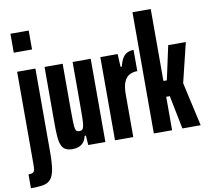

<svg xmlns="http://www.w3.org/2000/svg" viewBox="-108 -853 1271 1159"><g transform="rotate(-10 528.0 -273.0)"><path d="M29 -627V-743H141V-627ZM-11 197V112Q9 112 17 106.5Q25 101 27 89.5Q29 78 29 61V-510H141V-3Q141 66 134.5 106Q128 146 111.5 166Q95 186 65.5 191.5Q36 197 -11 197Z M279 8Q253 8 236.5 -0.5Q220 -9 211.5 -28Q203 -47 200 -78.5Q197 -110 197 -157V-510H308V-226Q308 -178 309 -150.5Q310 -123 313 -111Q316 -99 322 -95.5Q328 -92 338 -92Q349 -92 355.5 -98Q362 -104 365 -121.5Q368 -139 368.5 -173Q369 -207 369 -264V-510H480V0H375L371 -58H363Q357 -31 343 -16.5Q329 -2 312 3Q295 8 279 8Z M539 0V-510H645L649 -431H657Q665 -465 677 -483.5Q689 -502 706 -510Q723 -518 744 -518V-388Q718 -388 697 -377.5Q676 -367 663.5 -339.5Q651 -312 651 -262V0Z M777 0V-743H889V-302H910L955 -510H1063L1004 -268L1064 0H952L911 -205H889V0Z"/></g></svg>

Font: Saira UltraCondensed ExtraBold
Style: Regular
Weight: 800
Width: 1
Designer: Hector Gatti with collaboration of the Omnibus-Type team
Foundry: Omnibus-Type
Version: Version 1.101